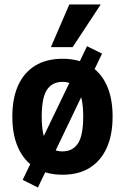

<svg xmlns="http://www.w3.org/2000/svg" viewBox="-20 -768 557 856"><path d="M259 11Q188 11 138 -19.5Q88 -50 61.5 -108Q35 -166 35 -248Q35 -331 61.5 -388.5Q88 -446 138 -476Q188 -506 259 -506Q330 -506 379.5 -476Q429 -446 455.5 -388.5Q482 -331 482 -249Q482 -166 455.5 -108Q429 -50 379.5 -19.5Q330 11 259 11ZM258 -93Q304 -93 327.5 -128.5Q351 -164 351 -248Q351 -333 327.5 -368Q304 -403 259 -403Q213 -403 189.5 -368Q166 -333 166 -248Q166 -164 189.5 -128.5Q213 -93 258 -93ZM149 68 81 34 368 -562 435 -529ZM207 -558 289 -748H429L304 -558Z"/></svg>

Font: Nunito Sans 10pt Condensed ExtraBold
Style: Regular
Weight: 800
Width: 3
Designer: Vernon Adams
Foundry: Vernon Adams
Version: Version 3.101;gftools[0.9.27]